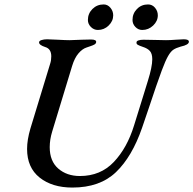

<svg xmlns="http://www.w3.org/2000/svg" viewBox="-20 -831 871 865"><path d="M102 -160Q102 -201 117 -252L206 -544Q211 -559 211 -577Q211 -611 184 -619Q156 -628 156 -640Q156 -647 167 -650.5Q178 -654 192 -654Q207 -654 241 -652Q275 -650 294 -650Q311 -650 347 -652L390 -653Q416 -653 413 -640Q412 -634 404.5 -630Q397 -626 386 -622.5Q375 -619 370 -617Q351 -611 333.5 -590.5Q316 -570 305 -534L215 -238Q204 -202 204 -168Q204 -105 242.5 -71.5Q281 -38 340 -38Q433 -38 493 -101.5Q553 -165 584 -266L625 -398L646 -466Q666 -530 666 -564Q666 -589 655.5 -601Q645 -613 623 -620Q608 -625 601 -629Q594 -633 595 -640Q595 -646 604 -649Q613 -652 626 -652L681 -651Q698 -650 728 -650Q745 -650 771 -652Q797 -654 808 -654Q831 -654 831 -643Q831 -629 794 -621Q773 -615 761 -607Q749 -599 737 -578Q725 -557 709 -514Q687 -455 652 -349L620 -255Q575 -125 502.5 -55.5Q430 14 306 14Q215 14 158.5 -31Q102 -76 102 -160ZM376 -741Q376 -770 396.5 -790.5Q417 -811 447 -811Q465 -811 477.5 -796Q490 -781 490 -762Q490 -736 469.5 -716Q449 -696 421 -696Q403 -696 389.5 -709.5Q376 -723 376 -741ZM577 -741Q577 -770 597 -790.5Q617 -811 647 -811Q666 -811 678.5 -796Q691 -781 691 -762Q691 -736 670 -716Q649 -696 621 -696Q603 -696 590 -709.5Q577 -723 577 -741Z"/></svg>

Font: EB Garamond Medium
Style: Italic
Weight: 500
Italic angle: -17.2°
Designer: Georg Duffner and Octavio Pardo
Foundry: Georg Duffner
Version: Version 1.000